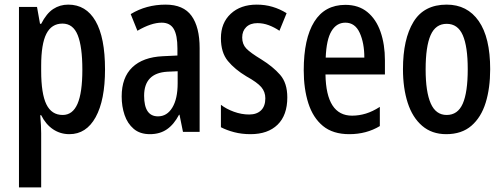

<svg xmlns="http://www.w3.org/2000/svg" viewBox="-20 -570 2180 830"><path d="M275 -550Q352 -550 393 -479Q434 -408 434 -270Q434 -137 393.5 -63.5Q353 10 280 10Q241 10 209.5 -11Q178 -32 158 -72H154Q156 -48 157 -28.5Q158 -9 158 6V240H62V-540H140L153 -467H158Q181 -512 210 -531Q239 -550 275 -550ZM250 -468Q203 -468 180.5 -424Q158 -380 158 -286V-264Q158 -165 180.5 -119Q203 -73 251 -73Q294 -73 315 -121Q336 -169 336 -269Q336 -368 316 -418Q296 -468 250 -468Z M696 -550Q773 -550 808 -501.5Q843 -453 843 -362V0H771L756 -74H754Q732 -32 701.5 -11Q671 10 628 10Q585 10 558 -13Q531 -36 518.5 -73Q506 -110 506 -153Q506 -235 552 -279Q598 -323 684 -327L747 -330V-361Q747 -418 731 -445Q715 -472 679 -472Q634 -472 574 -437L545 -509Q612 -550 696 -550ZM703 -260Q603 -254 603 -156Q603 -67 663 -67Q702 -67 725 -105Q748 -143 748 -210V-262Z M1222 -149Q1222 -72 1180 -31Q1138 10 1063 10Q1025 10 992.5 1.5Q960 -7 935 -20V-117Q958 -99 991 -87Q1024 -75 1057 -75Q1090 -75 1108.5 -93Q1127 -111 1127 -145Q1127 -173 1109.5 -193.5Q1092 -214 1045 -240Q995 -270 965 -306.5Q935 -343 935 -405Q935 -471 977.5 -510.5Q1020 -550 1090 -550Q1126 -550 1158 -540.5Q1190 -531 1219 -513L1188 -437Q1166 -452 1142 -461Q1118 -470 1093 -470Q1062 -470 1044.5 -453Q1027 -436 1027 -408Q1027 -379 1044.5 -360.5Q1062 -342 1110 -313Q1160 -282 1191 -246.5Q1222 -211 1222 -149Z M1473 -549Q1530 -549 1568 -518Q1606 -487 1625 -432.5Q1644 -378 1644 -309V-248H1387Q1390 -70 1502 -70Q1532 -70 1561.5 -79Q1591 -88 1622 -108V-25Q1564 10 1490 10Q1419 10 1376 -25.5Q1333 -61 1313 -123.5Q1293 -186 1293 -266Q1293 -403 1338.5 -476Q1384 -549 1473 -549ZM1473 -472Q1435 -472 1413 -435.5Q1391 -399 1388 -321H1555Q1555 -384 1535 -428Q1515 -472 1473 -472Z M2099 -271Q2099 -189 2079.5 -126Q2060 -63 2018 -26.5Q1976 10 1909 10Q1847 10 1805 -26Q1763 -62 1742.5 -125.5Q1722 -189 1722 -271Q1722 -401 1767.5 -475.5Q1813 -550 1911 -550Q2000 -550 2049.5 -479Q2099 -408 2099 -271ZM1820 -270Q1820 -173 1842 -123Q1864 -73 1911 -73Q1959 -73 1980.5 -122Q2002 -171 2002 -271Q2002 -369 1980.5 -418Q1959 -467 1911 -467Q1863 -467 1841.5 -418Q1820 -369 1820 -270Z"/></svg>

Font: Noto Sans Ethiopic ExtraCondensed Medium
Style: Regular
Weight: 500
Width: 2
Designer: Monotype Design Team
Foundry: Monotype Imaging Inc.
Version: Version 2.102; ttfautohint (v1.8.4.7-5d5b)